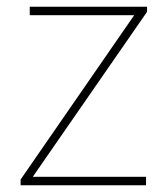

<svg xmlns="http://www.w3.org/2000/svg" viewBox="-20 -548 496 568"><path d="M412 0V-25H77L415 -513V-528H68V-503H377L41 -17V0Z"/></svg>

Font: Noto Sans Sinhala Thin
Style: Regular
Weight: 100
Designer: Jelle Bosma - Monotype Design Team
Foundry: Monotype Imaging Inc.
Version: Version 2.006